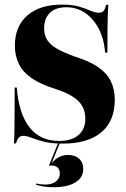

<svg xmlns="http://www.w3.org/2000/svg" viewBox="-20 -602 539 820"><path d="M248.4 11.3Q198.4 11.3 166.5 2.8Q134.7 -5.6 114.5 -13.7Q94.4 -21.8 79.8 -21.8Q67.7 -21.8 60.5 -14.5Q53.2 -7.3 48.4 10.5H39.5Q41.1 -12.1 41.5 -41.5Q41.9 -71 42.3 -116.1Q42.7 -161.3 42.7 -228.2H51.6Q60.5 -116.1 106 -58.1Q151.6 0 232.3 0Q285.5 0 314.9 -25Q344.4 -50 344.4 -96Q344.4 -125.8 331 -149.2Q317.7 -172.6 288.3 -190.7Q258.9 -208.9 210.5 -224.2Q152.4 -242.7 115.3 -268.1Q78.2 -293.5 60.9 -328.2Q43.5 -362.9 43.5 -407.3Q43.5 -489.5 96.8 -535.9Q150 -582.3 244.4 -582.3Q290.3 -582.3 319.4 -573.4Q348.4 -564.5 367.3 -556Q386.3 -547.6 402.4 -547.6Q415.3 -547.6 422.2 -555.2Q429 -562.9 433.1 -581.5H442.7Q441.1 -562.1 440.3 -538.7Q439.5 -515.3 439.1 -477.4Q438.7 -439.5 438.7 -377.4H429Q424.2 -436.3 401.6 -479.4Q379 -522.6 343.5 -546.8Q308.1 -571 262.9 -571Q217.7 -571 193.1 -547.2Q168.5 -523.4 168.5 -480.6Q168.5 -452.4 181.5 -431.5Q194.4 -410.5 224.2 -393.5Q254 -376.6 304 -358.9Q362.9 -340.3 399.6 -314.9Q436.3 -289.5 453.2 -255.2Q470.2 -221 470.2 -175.8Q470.2 -85.5 412.9 -37.1Q355.6 11.3 248.4 11.3ZM208.9 197.6Q188.7 197.6 168.5 194.8Q148.4 191.9 133.9 187.1L134.7 181.5Q142.7 183.9 153.6 185.1Q164.5 186.3 172.6 186.3Q202.4 186.3 219 173Q235.5 159.7 235.5 137.9Q235.5 122.6 226.2 113.7Q216.9 104.8 199.2 104.8Q196.8 104.8 193.5 105.2Q190.3 105.6 188.7 105.6L229 6.5H236.3L200 96.8Q213.7 78.2 231.9 69Q250 59.7 270.2 59.7Q300 59.7 317.7 75.8Q335.5 91.9 335.5 120.2Q335.5 156.5 302 177Q268.5 197.6 208.9 197.6Z"/></svg>

Font: Playfair 144pt SemiCondensed Black
Style: Regular
Weight: 900
Width: 4
Designer: Claus Eggers Sørensen
Foundry: Claus Eggers Sørensen
Version: Version 2.203